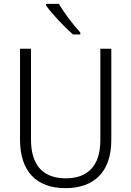

<svg xmlns="http://www.w3.org/2000/svg" viewBox="-20 -967 682 997"><path d="M286 -947H219V-939C249 -896 314 -827 359 -788H397V-798C361 -837 312 -901 286 -947ZM558 -240V-714H501V-238C501 -107 436 -41 322 -41C205 -41 141 -107 141 -242V-714H84V-242C84 -78 168 10 320 10C469 10 558 -75 558 -240Z"/></svg>

Font: Noto Sans Malayalam SemiCondensed Light
Style: Regular
Weight: 300
Width: 4
Designer: Jelle Bosma - Monotype Design Team
Foundry: Monotype Imaging Inc.
Version: Version 2.104